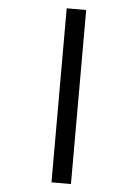

<svg xmlns="http://www.w3.org/2000/svg" viewBox="-61 -876 737 1027"><g transform="rotate(5 307.5 -362.0)"><path d="M359.5 -828.7V105.6H254.9V-828.7Z"/></g></svg>

Font: Fira Code Medium
Style: Regular
Weight: 500
Designer: Carrois Corporate, Edenspiekermann AG, Nikita Prokopov
Foundry: Carrois Corporate, Edenspiekermann AG, Nikita Prokopov
Version: Version 6.002